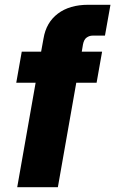

<svg xmlns="http://www.w3.org/2000/svg" viewBox="-20 -783 482 803"><path d="M52 0 129 -437H48L71 -567H152L162 -622Q173 -689 222 -726Q271 -763 349 -763H442L419 -634H367Q354 -634 342.5 -626Q331 -618 327 -597L322 -567H407L384 -437H299L222 0Z"/></svg>

Font: Open Sauce One Black Italic
Style: Regular
Weight: 900
Italic angle: -10°
Designer: Alfredo Marco Pradil
Foundry: Creative Sauce Fz LLC
Version: Version 1.477